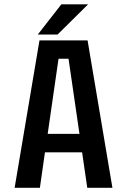

<svg xmlns="http://www.w3.org/2000/svg" viewBox="-20 -892 610 912"><path d="M159.5 -728 271.5 -871.5H398.5L253.5 -728ZM394.5 0 370 -168.5H193.5L169.5 0H49.5L167.5 -700H396L514 0ZM258 -613 206.5 -256H357.5L305.5 -613Z"/></svg>

Font: League Mono Narrow Medium
Style: Regular
Weight: 500
Width: 3
Designer: Tyler Finck
Foundry: The League of Moveable Type / Tyler Finck
Version: Version 2.210